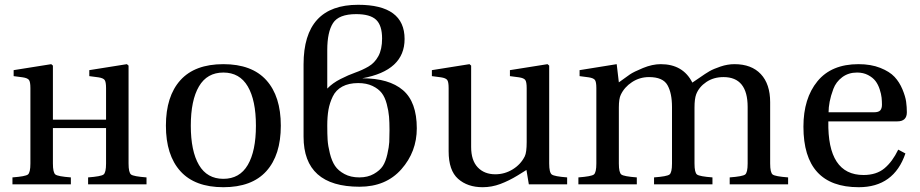

<svg xmlns="http://www.w3.org/2000/svg" viewBox="-20 -770 3841 802"><path d="M517 -406V-87Q517 -49 527.5 -41Q538 -33 592 -29V0H348V-29Q402 -33 412.5 -41Q423 -49 423 -87V-235H201V-87Q201 -49 211.5 -41Q222 -33 276 -29V0H32V-29Q86 -33 96.5 -41Q107 -49 107 -87V-402Q107 -428 101 -436Q95 -444 75 -447L37 -452V-477L194 -502L201 -496V-403V-270H423V-402Q423 -428 417 -436Q411 -444 391 -447L353 -452V-477L510 -502L517 -496Z M733.5 -55Q673 -122 673 -245Q673 -368 733.5 -435Q794 -502 913 -502Q1032 -502 1092.5 -435Q1153 -368 1153 -245Q1153 -122 1092.5 -55Q1032 12 913 12Q794 12 733.5 -55ZM811 -409Q777 -351 777 -245Q777 -139 811 -81Q845 -23 913 -23Q981 -23 1015 -81Q1049 -139 1049 -245Q1049 -351 1015 -409Q981 -467 913 -467Q845 -467 811 -409Z M1481 -29Q1516 -29 1541.5 -43.5Q1567 -58 1579 -76.5Q1591 -95 1598 -126Q1605 -157 1606 -176.5Q1607 -196 1607 -226Q1607 -259 1605 -283Q1603 -307 1595.5 -335.5Q1588 -364 1574.5 -381.5Q1561 -399 1536 -411Q1511 -423 1476 -423Q1437 -423 1410 -408.5Q1383 -394 1370 -367Q1357 -340 1352 -311.5Q1347 -283 1347 -245Q1347 -210 1348.5 -185.5Q1350 -161 1358 -129Q1366 -97 1379.5 -77Q1393 -57 1419 -43Q1445 -29 1481 -29ZM1347 -561V-400Q1369 -423 1402.5 -440Q1436 -457 1464.5 -467Q1493 -477 1519 -492Q1545 -507 1560.5 -535.5Q1576 -564 1576 -609Q1576 -664 1551 -687.5Q1526 -711 1468 -711Q1395 -711 1371 -673.5Q1347 -636 1347 -561ZM1493 -443Q1605 -443 1663 -393.5Q1721 -344 1721 -234Q1721 -136 1656.5 -63Q1592 10 1482 10Q1248 10 1248 -199V-501Q1248 -750 1476 -750Q1670 -750 1670 -607Q1670 -475 1493 -443Z M1784 -452V-477L1941 -502L1948 -496V-403V-156Q1948 -100 1975.5 -71Q2003 -42 2049 -42Q2088 -42 2121.5 -62.5Q2155 -83 2172 -117Q2180 -133 2180 -177V-402Q2180 -428 2174 -436Q2168 -444 2148 -447L2110 -452V-477L2267 -502L2274 -496V-406V-87Q2274 -49 2285 -41Q2296 -33 2349 -29V0H2189L2179 -60Q2178 -59 2142 -37Q2106 -15 2070 -1.5Q2034 12 1996 12Q1933 12 1893.5 -23Q1854 -58 1854 -138V-402Q1854 -428 1848 -436Q1842 -444 1822 -447Z M2396 0V-29Q2450 -33 2460.5 -41Q2471 -49 2471 -87V-402Q2471 -428 2465 -436Q2459 -444 2439 -447L2401 -452V-477L2556 -502L2565 -426Q2595 -448 2611 -459Q2627 -470 2666 -486Q2705 -502 2740 -502Q2833 -502 2872 -425Q2876 -427 2901.5 -445Q2927 -463 2943.5 -472.5Q2960 -482 2989.5 -492Q3019 -502 3048 -502Q3119 -502 3158 -460.5Q3197 -419 3197 -343V-87Q3197 -49 3207.5 -41Q3218 -33 3272 -29V0H3028V-29Q3082 -33 3092.5 -41Q3103 -49 3103 -87V-323Q3103 -448 3002 -448Q2961 -448 2930.5 -427.5Q2900 -407 2888 -376Q2881 -357 2881 -321V-87Q2881 -49 2891.5 -41Q2902 -33 2956 -29V0H2712V-29Q2766 -33 2776.5 -41Q2787 -49 2787 -87V-323Q2787 -381 2768 -414.5Q2749 -448 2691 -448Q2652 -448 2620 -427Q2588 -406 2573 -374Q2565 -358 2565 -321V-87Q2565 -49 2575.5 -41Q2586 -33 2640 -29V0Z M3336 -241Q3336 -359 3394.5 -430.5Q3453 -502 3566 -502Q3618 -502 3657 -486.5Q3696 -471 3716.5 -449Q3737 -427 3749.5 -397Q3762 -367 3765 -345Q3768 -323 3768 -301Q3768 -263 3728 -263H3440Q3436 -39 3587 -39Q3641 -39 3674.5 -67Q3708 -95 3732 -145L3762 -129Q3714 12 3567 12Q3336 12 3336 -241ZM3441 -301H3630Q3650 -301 3657 -309Q3664 -317 3664 -333Q3664 -347 3662.5 -362Q3661 -377 3654.5 -397Q3648 -417 3637 -431.5Q3626 -446 3606 -456.5Q3586 -467 3560 -467Q3524 -467 3498 -447.5Q3472 -428 3461 -398.5Q3450 -369 3445.5 -345Q3441 -321 3441 -301Z"/></svg>

Font: Linguistics Pro
Style: Regular
Weight: 400
Designer: Stefan Peev, Context Ltd
Foundry: Stefan Peev, Context Ltd
Version: Version 001.000